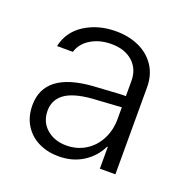

<svg xmlns="http://www.w3.org/2000/svg" viewBox="-78 -785 497 511"><g transform="rotate(20 171.0 -529.5)"><path d="M160.2 -553.7Q186.5 -555.7 207 -556.6Q227.5 -557.6 241.2 -558.6H252V-601.6Q252 -635.3 229.5 -655.5Q207 -675.8 168.9 -675.8Q135.7 -675.8 111.1 -660.9Q86.4 -646 79.1 -621.1H34.2Q43.5 -664.1 81.1 -688Q118.7 -711.9 168.9 -711.9Q204.6 -711.9 233.6 -699Q262.7 -686 279.8 -660.6Q296.9 -635.3 296.9 -599.6V-353.5H252.9V-415H251Q236.3 -384.3 206.8 -365.5Q177.2 -346.7 137.7 -346.7Q106.9 -346.7 81.5 -358.9Q56.2 -371.1 41.3 -394.8Q26.4 -418.5 26.4 -451.2Q26.4 -543.9 160.2 -553.7ZM147.5 -380.9Q177.2 -380.9 201.2 -395.5Q225.1 -410.2 238.5 -436Q252 -461.9 252 -494.1V-526.9L168 -521.5Q116.7 -517.1 93 -499.3Q69.3 -481.4 69.3 -451.2Q69.3 -419.4 91.6 -400.1Q113.8 -380.9 147.5 -380.9Z"/></g></svg>

Font: Pretendard GOV ExtraLight
Style: Regular
Weight: 200
Designer: Base glyphs from Inter by Rasmus Andersson; Hangeul glyphs from Noto Sans CJK(Source Han Sans) by Jang Soo-young and Kan
Foundry: Kil Hyung-jin
Version: Version 1.309